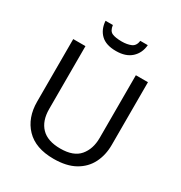

<svg xmlns="http://www.w3.org/2000/svg" viewBox="-210 -1117 1152 1224"><g transform="rotate(30 365.5 -505.0)"><path d="M640 -303Q640 -229 610 -169.5Q580 -110 518.5 -75.5Q457 -41 362 -41Q229 -41 159.5 -113.5Q90 -186 90 -305V-765H180V-302Q180 -215 226.5 -167Q273 -119 367 -119Q464 -119 507.5 -170.5Q551 -222 551 -303V-765H640ZM521 -969Q516 -909 475.5 -872Q435 -835 363 -835Q289 -835 251.5 -871.5Q214 -908 210 -969H264Q269 -928 294 -917Q319 -906 365 -906Q404 -906 432.5 -918Q461 -930 466 -969Z"/></g></svg>

Font: Noto Sans Tamil UI
Style: Regular
Weight: 400
Designer: Jelle Bosma - Monotype Design Team
Foundry: Monotype Imaging Inc.
Version: Version 2.004; ttfautohint (v1.8.4.7-5d5b)